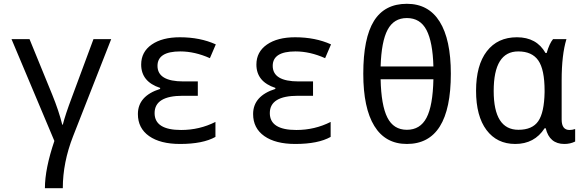

<svg xmlns="http://www.w3.org/2000/svg" viewBox="-20 -740 3040 1000"><path d="M360.8 -30.8Q307.1 106 307.1 240.2H213.9Q213.9 139.2 263.2 -5.9L40 -536.1H133.8L252 -247.1Q286.6 -162.1 304.2 -90.8H307.1Q319.8 -141.6 355 -234.9L466.8 -536.1H559.1Z M1010.3 -315.9V-241.2H932.1Q785.2 -241.2 785.2 -150.9Q785.2 -63 923.3 -63Q1019 -63 1102.1 -105V-26.9Q1036.6 9.8 918 9.8Q814.9 9.8 756.6 -31.2Q698.2 -72.3 698.2 -146Q698.2 -240.2 814 -276.9V-282.2Q715.3 -314.5 715.3 -403.8Q715.3 -469.7 770 -507.8Q824.7 -545.9 917 -545.9Q1022.5 -545.9 1104 -508.8L1073.2 -437Q994.6 -472.2 918.9 -472.2Q800.3 -472.2 800.3 -397Q800.3 -315.9 935.1 -315.9Z M1610.4 -315.9V-241.2H1532.2Q1385.3 -241.2 1385.3 -150.9Q1385.3 -63 1523.4 -63Q1619.1 -63 1702.1 -105V-26.9Q1636.7 9.8 1518.1 9.8Q1415 9.8 1356.7 -31.2Q1298.3 -72.3 1298.3 -146Q1298.3 -240.2 1414.1 -276.9V-282.2Q1315.4 -314.5 1315.4 -403.8Q1315.4 -469.7 1370.1 -507.8Q1424.8 -545.9 1517.1 -545.9Q1622.6 -545.9 1704.1 -508.8L1673.3 -437Q1594.7 -472.2 1519 -472.2Q1400.4 -472.2 1400.4 -397Q1400.4 -315.9 1535.2 -315.9Z M2099.1 9.8Q1987.3 9.8 1929.7 -83.7Q1872.1 -177.2 1872.1 -356Q1872.1 -541.5 1927.7 -630.9Q1983.4 -720.2 2099.1 -720.2Q2211.9 -720.2 2270 -627.2Q2328.1 -534.2 2328.1 -356Q2328.1 9.8 2099.1 9.8ZM1962.4 -394H2237.3Q2233.9 -521 2201.4 -583.5Q2168.9 -646 2099.1 -646Q2031.2 -646 1998.8 -585Q1966.3 -523.9 1962.4 -394ZM2237.3 -327.1H1962.4Q1965.3 -191.4 1997.6 -127.7Q2029.8 -64 2099.1 -64Q2168.5 -64 2201.4 -126.5Q2234.4 -189 2237.3 -327.1Z M2821.3 -463.9H2827.1Q2841.8 -514.2 2860.4 -536.1H2930.2Q2905.3 -455.1 2905.3 -321.8V-117.2Q2905.3 -63 2946.3 -63Q2960.4 -63 2975.6 -67.9V-2.9Q2950.2 9.8 2919.4 9.8Q2841.8 9.8 2822.3 -71.8H2816.4Q2763.7 9.8 2663.6 9.8Q2568.4 9.8 2513.9 -62.7Q2459.5 -135.3 2459.5 -267.1Q2459.5 -400.4 2515.6 -473.1Q2571.8 -545.9 2672.4 -545.9Q2774.9 -545.9 2821.3 -463.9ZM2816.4 -259.8V-267.1Q2816.4 -377.9 2783.7 -425Q2751 -472.2 2679.2 -472.2Q2551.3 -472.2 2551.3 -266.1Q2551.3 -64 2680.2 -64Q2752.4 -64 2783.4 -108.9Q2814.5 -153.8 2816.4 -259.8Z"/></svg>

Font: Apple Sans Adjectives
Style: Regular
Weight: 400
Monospace: yes
Foundry: Apple Sans Adjectives
Version: Version 0.01